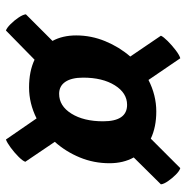

<svg xmlns="http://www.w3.org/2000/svg" viewBox="-10 -622 643 664"><g transform="rotate(90 312.0 -289.5)"><path d="M85 12Q76 9 63 -4Q50 -17 40 -32Q30 -47 29 -57L121 -149Q102 -184 102 -231Q102 -283 122 -331.5Q142 -380 175 -418L103 -524Q107 -533 121.5 -547.5Q136 -562 153 -575Q170 -588 181 -591L256 -481Q309 -508 365 -508Q419 -508 459 -489L561 -591Q571 -588 583.5 -575.5Q596 -563 606 -548.5Q616 -534 617 -524L524 -430Q544 -394 544 -346Q544 -292 524 -243.5Q504 -195 470 -157L539 -55Q536 -46 521.5 -31.5Q507 -17 490 -4.5Q473 8 462 12L389 -94Q337 -68 282 -68Q226 -68 186 -87ZM304 -172Q346 -172 372.5 -214.5Q399 -257 399 -324Q399 -407 342 -407Q301 -407 274.5 -364.5Q248 -322 248 -255Q248 -215 262.5 -193.5Q277 -172 304 -172Z"/></g></svg>

Font: Petrona Black
Style: Italic
Weight: 900
Italic angle: -9°
Designer: Ringo R. Seeber
Foundry: Ringo R. Seeber
Version: Version 2.001; ttfautohint (v1.8.3)